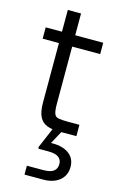

<svg xmlns="http://www.w3.org/2000/svg" viewBox="-131 -667 617 980"><g transform="rotate(15 177.5 -176.5)"><path d="M218 0Q180 0 153.5 -10Q127 -20 113.5 -46.5Q100 -73 100 -122V-436H14V-496H100V-611H170V-496H318V-436H170V-135Q170 -99 175.5 -83Q181 -67 197.5 -63.5Q214 -60 248 -60H309V0ZM104 258V211H190Q228 211 245 198Q262 185 262 160Q262 137 245 124.5Q228 112 190 112H143Q137 112 137 106Q137 103 138 101L184 -7H233L193 67Q195 67 197.5 67Q200 67 202 67Q257 67 289 91.5Q321 116 321 160Q321 190 306.5 212Q292 234 265.5 246Q239 258 204 258Z"/></g></svg>

Font: Host Grotesk Light
Style: Regular
Weight: 300
Designer: Doukan Karapınar
Foundry: Element Type
Version: Version 1.003